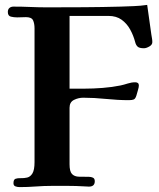

<svg xmlns="http://www.w3.org/2000/svg" viewBox="-20 -759 650 784"><path d="M602 -587Q602 -576 589.5 -569Q577 -562 568 -562Q549 -562 542 -568.5Q535 -575 532 -587Q525 -614 511.5 -638.5Q498 -663 476.5 -678.5Q455 -694 423 -694H264V-397H326Q360 -397 399 -400Q438 -403 472 -410Q486 -413 501.5 -418Q517 -423 532 -423Q547 -423 547 -410Q547 -403 543 -390Q539 -377 537 -369Q533 -356 526.5 -353Q520 -350 506 -350Q462 -350 413 -355Q364 -360 320 -360Q300 -360 282 -351Q264 -342 264 -319V-88Q264 -59 274 -48.5Q284 -38 302 -37.5Q320 -37 343 -37Q352 -37 359.5 -33.5Q367 -30 367 -19Q367 3 343 3Q338 3 333 2.5Q328 2 323 2Q290 0 257.5 0Q225 0 192 0Q159 0 126 2.5Q93 5 60 5Q51 5 43 2Q35 -1 35 -11Q35 -26 43.5 -29Q52 -32 65 -31.5Q78 -31 91 -34Q104 -37 112.5 -51Q121 -65 121 -97V-643Q121 -663 115 -676Q109 -689 86 -689Q77 -689 68 -688.5Q59 -688 50 -688Q37 -688 24.5 -691Q12 -694 12 -710Q12 -721 18.5 -726.5Q25 -732 35 -732Q70 -732 104.5 -730.5Q139 -729 173 -729Q246 -729 322.5 -729.5Q399 -730 472 -732Q499 -733 526.5 -734Q554 -735 581 -739Q585 -710 589.5 -678.5Q594 -647 598 -618Q599 -611 600.5 -603Q602 -595 602 -587Z"/></svg>

Font: Kaisei Tokumin ExtraBold
Style: Regular
Weight: 800
Designer: Font-Kai, 金井和夫
Foundry: KAZUO KANAI
Version: Version 5.003